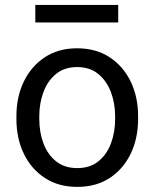

<svg xmlns="http://www.w3.org/2000/svg" viewBox="-20 -729 610 759"><path d="M44.9 -258.3V-269.5Q44.9 -346.2 74.2 -406.7Q103.5 -467.3 157.2 -502.7Q210.9 -538.1 284.7 -538.1Q359.4 -538.1 413.3 -502.7Q467.3 -467.3 496.6 -406.7Q525.9 -346.2 525.9 -269.5V-258.3Q525.9 -182.1 496.6 -121.3Q467.3 -60.5 413.6 -25.4Q359.9 9.8 285.6 9.8Q211.4 9.8 157.5 -25.4Q103.5 -60.5 74.2 -121.3Q44.9 -182.1 44.9 -258.3ZM135.3 -269.5V-258.3Q135.3 -206.1 151.9 -161.9Q168.5 -117.7 201.9 -91.1Q235.4 -64.5 285.6 -64.5Q335.4 -64.5 368.7 -91.1Q401.9 -117.7 418.5 -161.9Q435.1 -206.1 435.1 -258.3V-269.5Q435.1 -321.3 418.2 -365.5Q401.4 -409.7 368.2 -436.8Q335 -463.9 284.7 -463.9Q234.9 -463.9 201.7 -436.8Q168.5 -409.7 151.9 -365.5Q135.3 -321.3 135.3 -269.5ZM447.3 -709.5V-640.1H119.6V-709.5Z"/></svg>

Font: Vazirmatn RD UI
Style: Regular
Weight: 400
Designer: Saber Rastikerdar
Foundry: Saber Rastikerdar
Version: Version 33.003